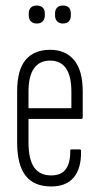

<svg xmlns="http://www.w3.org/2000/svg" viewBox="-20 -668 359 694"><path d="M165 6Q103 6 72.5 -33Q42 -72 42 -153V-337Q42 -416 73 -452Q104 -488 161 -488Q217 -488 248 -450.5Q279 -413 279 -338V-244Q279 -238 273 -238H83V-154Q83 -93 103 -63.5Q123 -34 165 -34Q201 -34 217.5 -56Q234 -78 234 -121Q233 -128 238 -128H268Q273 -128 273 -122Q274 -59 246.5 -26.5Q219 6 165 6ZM83 -277H238V-337Q238 -393 218.5 -421Q199 -449 161 -449Q123 -449 103 -421Q83 -393 83 -337ZM113 -583Q99 -583 91.5 -591Q84 -599 84 -612V-620Q84 -633 91.5 -640.5Q99 -648 113 -648Q127 -648 134.5 -640.5Q142 -633 142 -620V-612Q142 -599 134.5 -591Q127 -583 113 -583ZM207 -583Q194 -583 186.5 -591Q179 -599 179 -612V-620Q179 -633 186.5 -640.5Q194 -648 207 -648Q222 -648 229 -640.5Q236 -633 236 -620V-612Q236 -599 229 -591Q222 -583 207 -583Z"/></svg>

Font: Sofia Sans Extra Condensed Light
Style: Regular
Weight: 300
Designer: Botio Nikoltchev, Ani Petrova
Foundry: lettersoup
Version: Version 4.101